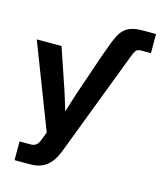

<svg xmlns="http://www.w3.org/2000/svg" viewBox="-133 -827 962 1129"><g transform="rotate(15 347.5 -262.0)"><path d="M398.9 -515.6 419.4 -571.8Q436 -620.6 453.9 -655.5Q471.7 -690.4 503.4 -709Q535.2 -727.5 592.8 -727.5H675.3V-611.3H617.2Q592.8 -611.3 583.7 -598.4Q574.7 -585.4 565.4 -560.5L548.3 -515.6L321.3 79.6Q296.9 144 257.8 174.1Q218.8 204.1 158.7 204.1H63.5V90.3H128.9Q154.8 90.3 167.2 77.9Q179.7 65.4 189.9 35.6L204.1 -2L5.9 -515.6H156.7L243.2 -260.7Q252 -232.9 260.5 -205.1Q269 -177.2 277.3 -149.4Q285.6 -177.2 294.4 -205.3Q303.2 -233.4 312 -260.7Z"/></g></svg>

Font: Inter Display
Style: Bold
Weight: 700
Designer: Rasmus Andersson
Foundry: rsms
Version: Version 4.001;git-9221beed3